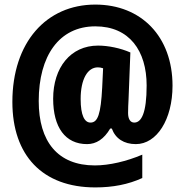

<svg xmlns="http://www.w3.org/2000/svg" viewBox="-20 -743 807 838"><path d="M733 -369C733 -583 597 -723 396 -723C182 -723 34 -558 34 -298C34 -65 165 75 396 75C472 75 540 62 601 34V-68C533 -39 457 -21 394 -21C232 -21 149 -125 149 -302C149 -499 238 -628 396 -628C545 -628 620 -521 620 -370C620 -249 597 -208 566 -208C549 -208 539 -223 539 -250C539 -269 540 -289 541 -308L549 -514C506 -533 452 -544 408 -544C288 -544 212 -448 212 -312C212 -187 265 -114 360 -114C400 -114 434 -136 461 -182H468C484 -138 521 -114 573 -114C664 -114 733 -221 733 -369ZM332 -311C332 -397 362 -449 407 -449C414 -449 421 -448 430 -445L426 -361C420 -245 407 -208 375 -208C349 -208 332 -239 332 -311Z"/></svg>

Font: Noto Sans Oriya ExtCond Blk
Style: Regular
Weight: 900
Width: 2
Designer: Amélie Bonet and Sol Matas
Foundry: Google LLC
Version: Version 2.006